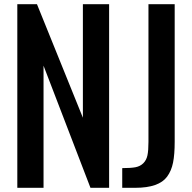

<svg xmlns="http://www.w3.org/2000/svg" viewBox="-20 -895 915 915"><path d="M187.5 0H62.5V-875H156.2L375 -334V-875H500V0H411.1L187.5 -582ZM562.5 -93.8Q603.5 -93.8 626 -98.1Q648.4 -102.5 663.1 -117.2Q677.7 -131.8 682.6 -154.3Q687.5 -177.7 687.5 -218.8V-875H812.5V-218.8Q812.5 -159.2 804.7 -120.1Q796.9 -81.1 776.4 -53.2Q737.3 0 625 0H562.5Z"/></svg>

Font: Oswald
Style: Book
Weight: 400
Designer: vernon adams
Foundry: vernon adams
Version: Version 1.000